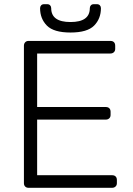

<svg xmlns="http://www.w3.org/2000/svg" viewBox="-20 -895 632 915"><path d="M116 0Q106 0 100 -6Q94 -12 94 -22V-677Q94 -687 100 -693.5Q106 -700 116 -700H506Q517 -700 523 -694Q529 -688 529 -677V-662Q529 -652 522.5 -646Q516 -640 506 -640H157V-385H484Q495 -385 501 -379Q507 -373 507 -362V-347Q507 -337 500.5 -331Q494 -325 484 -325H157V-60H514Q525 -60 531 -54Q537 -48 537 -37V-22Q537 -12 530.5 -6Q524 0 514 0ZM316 -740Q236 -740 203.5 -773Q171 -806 171 -856Q171 -864 176 -869.5Q181 -875 190 -875H205Q214 -875 219 -869.5Q224 -864 224 -856Q224 -790 316 -790Q408 -790 408 -856Q408 -864 413 -869.5Q418 -875 427 -875H442Q451 -875 456 -869.5Q461 -864 461 -856Q461 -806 428.5 -773Q396 -740 316 -740Z"/></svg>

Font: Rubik AZ
Style: Regular
Weight: 300
Designer: Hubert and Fischer
Foundry: Hubert & Fischer
Version: Version 2.000